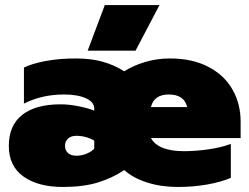

<svg xmlns="http://www.w3.org/2000/svg" viewBox="-20 -727 990 762"><path d="M396 -707H613L518 -526H328ZM15 -148Q15 -229 68 -271Q121 -313 221 -313Q253 -313 291 -305.5Q329 -298 354 -288V-296Q354 -322 321 -337Q288 -352 234 -352Q147 -352 75 -316V-459Q108 -475 162 -485Q216 -495 281 -495Q341 -495 387.5 -482Q434 -469 473 -444Q509 -467 556 -481Q603 -495 654 -495Q743 -495 806.5 -462Q870 -429 902.5 -372Q935 -315 935 -244V-179H579Q608 -127 710 -127Q757 -127 808.5 -134.5Q860 -142 896 -156V-21Q855 -4 801 5.5Q747 15 686 15Q620 15 564.5 -2.5Q509 -20 473 -52Q425 -20 367.5 -2.5Q310 15 230 15Q131 15 73 -26.5Q15 -68 15 -148ZM723 -302Q711 -352 650 -352Q591 -352 579 -302ZM354 -137V-169Q321 -188 283 -188Q262 -188 250 -177Q238 -166 238 -148Q238 -131 249.5 -120Q261 -109 283 -109Q304 -109 323.5 -117Q343 -125 354 -137Z"/></svg>

Font: Prompt Black
Style: Regular
Weight: 900
Designer: Katatrad Team
Foundry: CadsonDemak
Version: Version 1.001